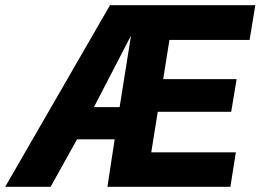

<svg xmlns="http://www.w3.org/2000/svg" viewBox="-62 -720 1004 740"><path d="M352 0 380 -183H235L133 0H-42L362 -700H922L900 -566H591L567 -415H850L829 -289H546L521 -133H847L826 0ZM300 -307H399L443 -583Z"/></svg>

Font: Georama
Style: Bold Italic
Weight: 700
Italic angle: -9°
Designer: Jean-Baptiste Levee
Foundry: Production Type
Version: Version 1.000